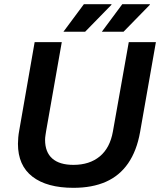

<svg xmlns="http://www.w3.org/2000/svg" viewBox="-20 -888 767 920"><path d="M332 12Q205 12 135.5 -41.5Q66 -95 66 -199Q66 -213 67.5 -229.5Q69 -246 72 -262L146 -686H276L201 -260Q200 -253 198 -240.5Q196 -228 196 -218Q196 -159 230.5 -128.5Q265 -98 332 -98Q409 -98 458 -138.5Q507 -179 521 -258L597 -686H727L651 -254Q635 -165 594 -105.5Q553 -46 487.5 -17Q422 12 332 12ZM468 -736 566 -868H698V-865L572 -736ZM284 -736 382 -868H514V-865L388 -736Z"/></svg>

Font: Archivo Variable SemiBold
Style: Italic
Weight: 600
Italic angle: -10°
Designer: Hector Gatti
Foundry: Omnibus-Type
Version: Version 2.001